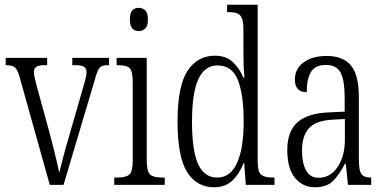

<svg xmlns="http://www.w3.org/2000/svg" viewBox="-20 -780 1621 810"><path d="M63 -454Q54 -486 43 -495.5Q32 -505 4 -505V-536H179V-505H167Q143 -505 133 -498Q123 -491 123 -477Q123 -465 128 -444.5Q133 -424 138 -406L190 -216Q197 -189 205 -158Q213 -127 219.5 -98.5Q226 -70 230 -51Q235 -71 245.5 -112.5Q256 -154 273 -211L320 -374Q332 -414 338.5 -438Q345 -462 345 -475Q345 -491 334.5 -498Q324 -505 299 -505H285V-536H440V-505H433Q409 -505 399.5 -493.5Q390 -482 379 -440L248 0H190Z M565 -649Q549 -649 538.5 -659.5Q528 -670 528 -698Q528 -726 538.5 -736.5Q549 -747 565 -747Q581 -747 592.5 -736.5Q604 -726 604 -698Q604 -670 592.5 -659.5Q581 -649 565 -649ZM462 0V-31H475Q511 -31 525.5 -43.5Q540 -56 540 -104V-430Q540 -479 527.5 -492Q515 -505 480 -505H472V-536H599V-106Q599 -57 613 -44Q627 -31 664 -31H675V0Z M883 10Q810 10 769.5 -54Q729 -118 729 -267Q729 -417 771 -481Q813 -545 887 -545Q933 -545 961.5 -519Q990 -493 1007 -452H1011Q1009 -475 1008 -501Q1007 -527 1007 -554V-653Q1007 -687 1000.5 -703Q994 -719 980 -724Q966 -729 944 -729H938V-760H1067V-100Q1067 -55 1081.5 -43Q1096 -31 1130 -31H1138V0H1017L1010 -93H1008Q990 -46 960 -18Q930 10 883 10ZM896 -31Q953 -31 980.5 -93.5Q1008 -156 1008 -266Q1008 -381 983.5 -442.5Q959 -504 897 -504Q844 -504 817 -446.5Q790 -389 790 -266Q790 -144 816 -87.5Q842 -31 896 -31Z M1308 10Q1258 10 1225 -29Q1192 -68 1192 -148Q1192 -227 1236 -265Q1280 -303 1370 -306L1434 -309V-372Q1434 -439 1417.5 -472.5Q1401 -506 1355 -506Q1310 -506 1292 -476.5Q1274 -447 1274 -391Q1224 -391 1224 -445Q1224 -489 1260.5 -516.5Q1297 -544 1359 -544Q1426 -544 1460 -504.5Q1494 -465 1494 -369V-108Q1494 -60 1505 -45.5Q1516 -31 1543 -31H1546V0H1448L1439 -89H1435Q1413 -46 1386.5 -18Q1360 10 1308 10ZM1324 -30Q1374 -30 1404.5 -76Q1435 -122 1435 -191V-278L1381 -275Q1311 -271 1282.5 -238Q1254 -205 1254 -145Q1254 -93 1271 -61.5Q1288 -30 1324 -30Z"/></svg>

Font: Noto Serif ExtraCondensed Light
Style: Regular
Weight: 300
Width: 2
Designer: Monotype Design Team
Foundry: Monotype Imaging Inc.
Version: Version 2.014; ttfautohint (v1.8.4.7-5d5b)